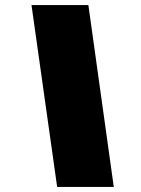

<svg xmlns="http://www.w3.org/2000/svg" viewBox="-20 -682 556 756"><path d="M205 54 104 -662H328L428 54Z"/></svg>

Font: Kanit ExtraBold
Style: Italic
Weight: 800
Italic angle: -12°
Designer: Katatrad Team
Foundry: CadsonDemak
Version: Version 2.000; ttfautohint (v1.8.3)